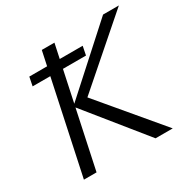

<svg xmlns="http://www.w3.org/2000/svg" viewBox="-149 -802 942 947"><g transform="rotate(-30 322.5 -329.0)"><path d="M474 0 201 -338 555 -658H645L260 -322L271 -358L572 0ZM66 0 206 -658H278L138 0ZM77 -525 87 -575H391L381 -525Z"/></g></svg>

Font: Ysabeau Infant
Style: Italic
Weight: 400
Italic angle: -12°
Designer: Christian Thalmann (Catharsis Fonts)
Version: Version 2.001;gftools[0.9.30]; featfreeze: ss01,ss02,lnum